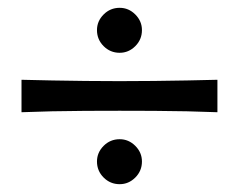

<svg xmlns="http://www.w3.org/2000/svg" viewBox="-20 -576 611 491"><path d="M536 -372V-289Q461 -292 373.5 -292.5Q286 -293 198 -292.5Q110 -292 35 -289V-372Q110 -370 198 -369Q286 -368 373.5 -369Q461 -370 536 -372ZM286 -441Q262 -441 245 -458Q228 -475 228 -499Q228 -522 245 -539Q262 -556 286 -556Q309 -556 326 -539Q343 -522 343 -499Q343 -475 326 -458Q309 -441 286 -441ZM286 -105Q262 -105 245 -122Q228 -139 228 -163Q228 -186 245 -203Q262 -220 286 -220Q309 -220 326 -203Q343 -186 343 -163Q343 -139 326 -122Q309 -105 286 -105Z"/></svg>

Font: Ruwudu
Style: Bold
Weight: 700
Designer: Becca Hirsbrunner Spalinger
Foundry: SIL International
Version: Version 3.000